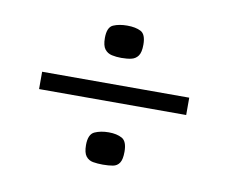

<svg xmlns="http://www.w3.org/2000/svg" viewBox="-51 -432 613 491"><g transform="rotate(10 256.0 -186.5)"><path d="M49 -213H431V-168H49ZM192 -48Q192 -76 207.5 -83Q223 -90 244 -90Q265 -90 278.5 -82.5Q292 -75 292 -48Q292 -28 286 -19Q280 -10 269 -8Q258 -6 243 -6Q229 -6 217.5 -8Q206 -10 199 -19Q192 -28 192 -48ZM192 -326Q192 -354 207 -360.5Q222 -367 243 -367Q265 -367 278.5 -360Q292 -353 292 -326Q292 -306 285.5 -297Q279 -288 268 -285.5Q257 -283 242 -283Q229 -283 217.5 -285.5Q206 -288 199 -297Q192 -306 192 -326Z"/></g></svg>

Font: Genos Thin SemiBold
Style: Regular
Weight: 600
Version: Version 1.010